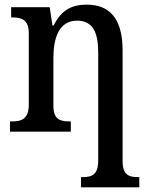

<svg xmlns="http://www.w3.org/2000/svg" viewBox="-20 -567 644 827"><path d="M329 240H580V196H575C534 196 508 186 508 125V-351C508 -489 450 -547 354 -547C294 -547 246 -528 211 -457H206L194 -536H28V-492H32C72 -492 104 -483 104 -424V-116C104 -55 73 -44 32 -44H23V0H285V-44H280C240 -44 210 -52 210 -111V-318C210 -403 234 -478 312 -478C379 -478 403 -428 403 -342V124C403 186 376 196 335 196H329Z"/></svg>

Font: Noto Serif SemiCondensed Medium
Style: Regular
Weight: 500
Width: 4
Designer: Monotype Design Team
Foundry: Monotype Imaging Inc.
Version: Version 2.014